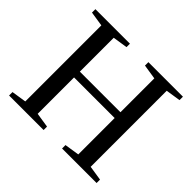

<svg xmlns="http://www.w3.org/2000/svg" viewBox="-154 -843 1030 1030"><g transform="rotate(45 361.0 -327.5)"><path d="M29 0V-26L113 -39V-616L29 -629V-655H291V-629L207 -616V-359H515V-616L431 -629V-655H693V-629L609 -616V-39L693 -26V0H431V-26L515 -39V-315H207V-39L291 -26V0Z"/></g></svg>

Font: Libra Serif Modern
Style: Regular
Weight: 400
Designer: Stefan Peev, Context Ltd
Foundry: Stefan Peev, Context Ltd
Version: Version 1.000